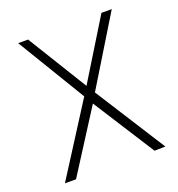

<svg xmlns="http://www.w3.org/2000/svg" viewBox="-128 -805 842 910"><g transform="rotate(-20 293.5 -350.0)"><path d="M64 -700 272 -356 45 0H101L299 -310L497 0L552 -1L326 -356L536 -700H484L299 -399L114 -700Z"/></g></svg>

Font: Advent Pro
Style: Light
Weight: 300
Designer: Andreas Kalpakidis
Foundry: Andreas Kalpakidis
Version: Version 2.002 2007